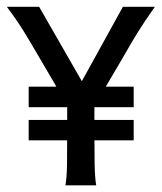

<svg xmlns="http://www.w3.org/2000/svg" viewBox="-20 -555 484 575"><path d="M201.7 -205.1 93.8 -389.6Q72.8 -425.8 52 -459.7Q31.2 -493.7 0.5 -534.7H97.2L263.7 -244.6ZM175.8 0Q180.2 -22 180.7 -63.5Q181.2 -105 181.2 -159.2V-254.4H262.7V-159.2Q262.7 -105 263.4 -63.5Q264.2 -22 268.1 0ZM65.9 -134.8V-195.8H380.4V-134.8ZM65.9 -233.9V-295.4H380.4V-233.9ZM243.7 -205.1 188 -244.6 348.1 -534.7H443.8Q411.1 -488.3 391.8 -457Q372.6 -425.8 352.1 -389.6Z"/></svg>

Font: Harmattan Medium
Style: Regular
Weight: 500
Designer: George W. Nuss III and SIL International
Foundry: SIL International
Version: Version 4.000